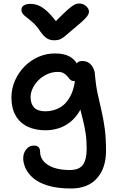

<svg xmlns="http://www.w3.org/2000/svg" viewBox="-20 -812 666 1092"><path d="M385 260Q306 260 252.5 243.5Q199 227 169 201Q139 175 125.5 145Q112 115 112 89Q112 59 129 37.5Q146 16 172 16Q191 16 199.5 25Q208 34 208 51Q208 81 227.5 104.5Q247 128 285 141.5Q323 155 376 155Q432 155 452.5 124Q473 93 473 35Q473 -14 467 -54Q461 -94 451.5 -130.5Q442 -167 433.5 -203.5Q425 -240 420 -282L465 -272Q455 -218 432.5 -180Q410 -142 379 -117.5Q348 -93 312 -82Q276 -71 238 -71Q179 -71 135.5 -92.5Q92 -114 68.5 -155.5Q45 -197 45 -257Q45 -308 65 -353.5Q85 -399 119.5 -434Q154 -469 198.5 -488.5Q243 -508 292 -508Q344 -508 374 -491.5Q404 -475 417.5 -449.5Q431 -424 431 -396Q431 -379 422 -365Q413 -351 401 -351Q387 -351 379.5 -359Q372 -367 364 -377Q356 -387 343.5 -395Q331 -403 308 -403Q279 -403 251 -391Q223 -379 201.5 -358.5Q180 -338 167 -312Q154 -286 154 -260Q154 -221 174.5 -200Q195 -179 238 -179Q286 -179 325 -203Q364 -227 387 -279.5Q410 -332 410 -416Q410 -441 418 -453Q426 -465 448 -465Q472 -465 487 -453.5Q502 -442 510.5 -424.5Q519 -407 520 -388Q525 -327 535.5 -278.5Q546 -230 557 -183.5Q568 -137 575.5 -82.5Q583 -28 583 45Q583 145 531 202.5Q479 260 385 260ZM430 -792Q446 -792 458.5 -785Q471 -778 478.5 -767.5Q486 -757 486 -745Q486 -738 481.5 -728.5Q477 -719 459.5 -701.5Q442 -684 403 -652Q373 -627 355.5 -611.5Q338 -596 324 -589.5Q310 -583 288 -583Q264 -583 246.5 -594Q229 -605 210 -632Q188 -665 168 -683Q148 -701 133 -712Q118 -723 110 -733Q102 -743 102 -757Q102 -772 115.5 -781Q129 -790 153 -790Q177 -790 200 -780.5Q223 -771 250.5 -745.5Q278 -720 315 -669H276Q318 -713 344.5 -738Q371 -763 386.5 -774.5Q402 -786 411.5 -789Q421 -792 430 -792Z"/></svg>

Font: Shantell Sans Medium
Style: Regular
Weight: 500
Designer: Stephen Nixon, Anya Danilova, Shantell Martin
Foundry: Arrow Type
Version: Version 1.011;[c5ecc13dd]